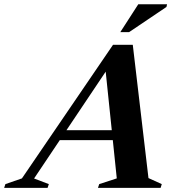

<svg xmlns="http://www.w3.org/2000/svg" viewBox="-95 -904 844 924"><path d="M168.5 -229.5 184 -277.5H512.5L496.5 -229.5ZM619.5 -47 683.5 -18 678 0H376.5L382.5 -18L467 -45.5L410.5 -589.5L435 -591L69 -45L140 -18L134 0H-75L-69 -18L10.5 -45.5L449 -688.5H544ZM484 -749.5 570.5 -883.5H709L706 -870.5L526.5 -749.5Z"/></svg>

Font: Newsreader 36pt
Style: Bold Italic
Weight: 700
Italic angle: -17°
Designer: Hugues Gentile
Foundry: Production Type
Version: Version 1.003